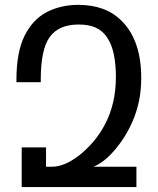

<svg xmlns="http://www.w3.org/2000/svg" viewBox="-20 -762 642 782"><path d="M68.4 -161.6H167.5V-83H192.4Q242.7 -83 302.7 -129.4Q332.5 -152.8 359.6 -184.3Q386.7 -215.8 407.2 -254.9Q452.1 -338.9 452.1 -450.2Q452.1 -497.1 443.8 -539.3Q435.5 -581.5 415 -611.3Q396.5 -637.7 369.1 -649.9Q341.8 -662.1 299.8 -662.1Q219.7 -662.1 182.9 -611.8Q146 -561.5 146 -437V-427.2H46.9V-437Q46.9 -549.3 80.1 -616.2Q113.3 -683.1 170.4 -712.6Q227.5 -742.2 298.8 -742.2Q354.5 -742.2 399.4 -725.8Q444.3 -709.5 479 -673.3Q555.2 -594.2 555.2 -444.8Q555.2 -393.6 546.1 -350.6Q537.1 -307.6 520.5 -269Q505.4 -233.9 485.1 -202.1Q464.8 -170.4 442.4 -145.5Q420.4 -120.6 399.2 -105Q377.9 -89.4 360.4 -83H535.6V0H68.4Z"/></svg>

Font: Vazir Code Hack
Style: Code-Hack
Weight: 400
Foundry: DejaVu fonts team - Redesigned by Saber Rastikerdar
Version: Version 1.1.2